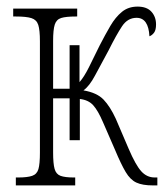

<svg xmlns="http://www.w3.org/2000/svg" viewBox="-20 -562 505 582"><path d="M28 0V-24H35Q63 -24 77.5 -29Q92 -34 96.5 -49.5Q101 -65 101 -99V-437Q101 -471 96 -486.5Q91 -502 75.5 -507Q60 -512 28 -512H20V-536H214V-512H210Q180 -512 165.5 -507.5Q151 -503 146 -487.5Q141 -472 141 -438V-293H191V-425H221V-313Q235 -329 249.5 -358Q264 -387 282 -424Q299 -457 314.5 -483.5Q330 -510 349.5 -526Q369 -542 397 -542Q425 -542 439 -526.5Q453 -511 453 -488Q453 -471 447 -463Q441 -455 433 -452Q430 -508 394 -508Q367 -508 350 -482.5Q333 -457 309 -409Q285 -365 268 -333Q251 -301 233 -288Q274 -281 294 -260Q314 -239 331 -202L370 -111Q391 -62 408 -43Q425 -24 449 -24H457V0H443Q412 0 393.5 -8.5Q375 -17 361 -40.5Q347 -64 329 -107L292 -192Q277 -227 262.5 -243Q248 -259 222 -262V-137H191V-264H141V-100Q141 -66 145.5 -50Q150 -34 163.5 -29Q177 -24 204 -24H208V0Z"/></svg>

Font: Noto Serif ExtraCondensed ExtraLight
Style: Regular
Weight: 200
Width: 2
Designer: Monotype Design Team
Foundry: Monotype Imaging Inc.
Version: Version 2.015